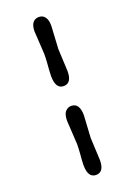

<svg xmlns="http://www.w3.org/2000/svg" viewBox="-176 -846 768 1090"><g transform="rotate(-20 207.5 -301.0)"><path d="M257.3 -166 249.5 -32.7 255.9 103.5Q255.9 175.8 207 175.8Q158.2 175.8 158.2 97.7Q158.2 81.1 159.7 64.5L162.6 29.8Q165 -2.9 165 -26.4L156.7 -168.5Q156.7 -208.5 171.6 -224.9Q186.5 -241.2 207 -241.2Q257.3 -241.2 257.3 -166ZM255.9 -433.6Q255.9 -361.3 207 -361.3Q158.2 -361.3 158.2 -439.5Q158.2 -456.1 159.7 -475.1L162.6 -512.2Q165 -544.9 165 -569.8L156.7 -709Q156.7 -763.2 189.5 -775.4Q198.2 -778.3 207 -778.3Q240.7 -778.3 252.9 -742.2Q257.3 -728 257.3 -707L249.5 -569.8Z"/></g></svg>

Font: Oldenburg
Style: Regular
Weight: 400
Designer: Nicole Fally
Foundry: Nicole Fally
Version: Version 1.001